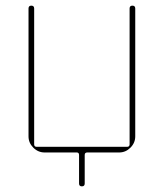

<svg xmlns="http://www.w3.org/2000/svg" viewBox="-20 -540 580 680"><path d="M138 0Q115 0 98 -17Q81 -34 81 -57V-510Q81 -520 91 -520Q101 -520 101 -510V-29Q101 -20 110 -20H430Q439 -20 439 -29V-510Q439 -520 449 -520Q459 -520 459 -510V-57Q459 -34 442 -17Q425 0 402 0H289Q280 0 280 9V110Q280 120 270 120Q260 120 260 110V9Q260 0 252 0Z"/></svg>

Font: Rounded Mplus 1c Thin
Style: Regular
Weight: 250
Version: Version 1.059.20150529